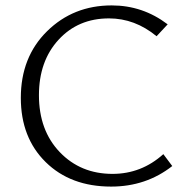

<svg xmlns="http://www.w3.org/2000/svg" viewBox="-20 -684 698 710"><path d="M391 6Q241 6 149 -84.5Q57 -175 57 -322Q57 -473 154 -568.5Q251 -664 393 -664Q508 -664 600 -594L559 -550Q479 -616 383 -616Q269 -616 196.5 -537Q124 -458 124 -332Q124 -202 201 -121.5Q278 -41 396 -41Q503 -41 584 -114L617 -70Q520 6 391 6Z"/></svg>

Font: EauTestSC Semilight
Style: Regular
Weight: 300
Designer: Christian Thalmann (Catharsis Fonts)
Version: Version 0.001;PS 000.001;hotconv 1.0.88;makeotf.lib2.5.64775